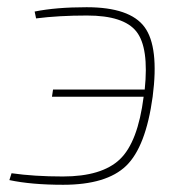

<svg xmlns="http://www.w3.org/2000/svg" viewBox="-20 -504 520 532"><path d="M80 -453 76 -472Q135 -484 220 -484Q340 -484 380.5 -429Q421 -374 403 -236Q384 -97 329.5 -44.5Q275 8 155 8Q67 8 6 -5L12 -24Q75 -15 154 -15Q262 -15 312 -62.5Q362 -110 378 -236H124L127 -256H381Q393 -372 358 -416.5Q323 -461 221 -461Q143 -461 80 -453Z"/></svg>

Font: Ezarion Thin
Style: Italic
Weight: 250
Italic angle: -8°
Designer: Natanael Gama
Version: Version 1.001;PS 001.001;hotconv 1.0.70;makeotf.lib2.5.58329